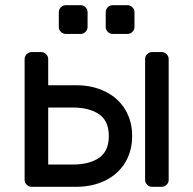

<svg xmlns="http://www.w3.org/2000/svg" viewBox="-20 -721 746 741"><path d="M291 -590H234Q223 -590 215 -598Q207 -606 207 -617V-674Q207 -685 215 -693Q223 -701 234 -701H291Q302 -701 310 -693Q318 -685 318 -674V-617Q318 -606 310 -598Q302 -590 291 -590ZM472 -590H415Q404 -590 396 -598Q388 -606 388 -617V-674Q388 -685 396 -693Q404 -701 415 -701H472Q483 -701 491 -693Q499 -685 499 -674V-617Q499 -606 491 -598Q483 -590 472 -590ZM75 -493Q75 -504 83 -512Q91 -520 102 -520H139Q150 -520 158 -512Q166 -504 166 -493V-392H274Q337 -392 386.5 -367.5Q436 -343 463 -298.5Q490 -254 490 -196Q490 -138 463 -93.5Q436 -49 386.5 -24.5Q337 0 274 0H102Q91 0 83 -8Q75 -16 75 -27ZM604 0H567Q556 0 548 -8Q540 -16 540 -27V-493Q540 -504 548 -512Q556 -520 567 -520H604Q615 -520 623 -512Q631 -504 631 -493V-27Q631 -16 623 -8Q615 0 604 0ZM166 -306V-86H260Q325 -86 362.5 -112Q400 -138 400 -196Q400 -254 362.5 -280Q325 -306 260 -306Z"/></svg>

Font: Contemporary
Style: Regular
Weight: 400
Designer: Victor Tran
Foundry: Victor Tran
Version: Version 1.100